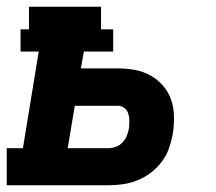

<svg xmlns="http://www.w3.org/2000/svg" viewBox="-21 -550 641 570"><path d="M-1 0V-110H47L94 -397H40V-463H65V-530H279V-463H315V-397H228L219 -347H328Q354 -347 379 -342.5Q404 -338 425.5 -326Q447 -314 463 -295.5Q479 -277 487 -254Q495 -231 495.5 -204.5Q496 -178 492 -153Q488 -131 480.5 -109.5Q473 -88 459 -69.5Q445 -51 426.5 -37Q408 -23 386.5 -14.5Q365 -6 343 -3Q321 0 300 0ZM300 -110Q311 -110 322.5 -114Q334 -118 342.5 -127Q351 -136 355.5 -147Q360 -158 362 -170Q363 -181 363 -192Q363 -203 359.5 -213.5Q356 -224 347.5 -230Q339 -236 328 -236H201L180 -110Z"/></svg>

Font: Iosevka Curly Slab XBdExObl
Style: Regular
Weight: 800
Width: 7
Italic angle: -9°
Monospace: yes
Designer: Belleve Invis
Foundry: Belleve Invis
Version: Version 11.1.0; ttfautohint (v1.8.3)